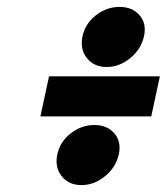

<svg xmlns="http://www.w3.org/2000/svg" viewBox="-20 -658 483 556"><path d="M97 -321H418L443 -437H122ZM326 -638Q289 -638 258 -614Q227 -590 219 -553Q211 -516 231.5 -490Q252 -464 289 -464Q326 -464 357.5 -490Q389 -516 397 -553Q405 -590 384 -614Q363 -638 326 -638ZM253 -296Q216 -296 185 -272Q154 -248 146 -211Q138 -174 158.5 -148Q179 -122 216 -122Q253 -122 284.5 -148Q316 -174 324 -211Q332 -248 311 -272Q290 -296 253 -296Z"/></svg>

Font: Advent Pro Black
Style: Italic
Weight: 900
Italic angle: -12°
Version: Version 3.000